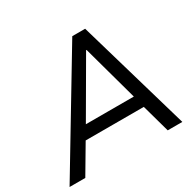

<svg xmlns="http://www.w3.org/2000/svg" viewBox="-178 -876 1069 1047"><g transform="rotate(-30 356.0 -352.5)"><path d="M-26 0 398 -705H479L684 0H592L543 -176H177L73 0ZM425 -601 222 -252H524L428 -601Z"/></g></svg>

Font: Mulish Medium
Style: Italic
Weight: 500
Italic angle: -9°
Designer: Vernon Adams
Foundry: Vernon Adams
Version: Version 3.603; ttfautohint (v1.8.3)